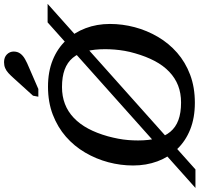

<svg xmlns="http://www.w3.org/2000/svg" viewBox="-107 -952 1011 974"><g transform="rotate(-90 399.0 -465.5)"><path d="M364 17Q288 17 229 -6.5Q170 -30 129 -73Q88 -116 67 -173Q46 -230 46 -296Q46 -360 62.5 -422Q79 -484 111.5 -539.5Q144 -595 192 -637Q240 -679 303.5 -703.5Q367 -728 446 -728Q522 -728 581 -704Q640 -680 680.5 -637Q721 -594 742.5 -537Q764 -480 764 -414Q764 -350 747.5 -288Q731 -226 698.5 -170.5Q666 -115 618 -73Q570 -31 506.5 -7Q443 17 364 17ZM365 -53Q413 -53 451.5 -68Q490 -83 521.5 -113Q553 -143 576 -186.5Q599 -230 615 -286Q623 -313 627.5 -339Q632 -365 634 -390Q636 -415 636 -439Q636 -493 625.5 -534Q615 -575 592 -602.5Q569 -630 532.5 -643.5Q496 -657 444 -657Q397 -657 358 -642Q319 -627 287.5 -597Q256 -567 233 -524Q210 -481 194 -424Q187 -398 182 -372Q177 -346 175 -320.5Q173 -295 173 -271Q173 -217 183.5 -176Q194 -135 217 -107.5Q240 -80 276.5 -66.5Q313 -53 365 -53ZM-68 20 772 -730H866L26 20ZM487 -900Q502 -917 514.5 -928.5Q527 -940 540.5 -945.5Q554 -951 570 -951Q595 -951 609.5 -936.5Q624 -922 624 -902Q624 -883 614 -869Q604 -855 585.5 -844.5Q567 -834 540 -823L434 -777H395L400 -804Z"/></g></svg>

Font: Roboto Serif Medium
Style: Italic
Weight: 500
Italic angle: -10°
Designer: Greg Gazdowicz
Foundry: Commercial Type
Version: Version 1.008